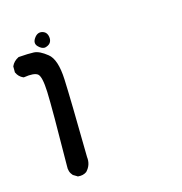

<svg xmlns="http://www.w3.org/2000/svg" viewBox="-98 -527 687 726"><g transform="rotate(-15 245.5 -164.0)"><path d="M118.2 116.2 103.5 107.4 102.5 106.9 102.1 106.4Q87.9 91.3 89.8 67.9Q92.8 -158.2 90.3 -221.7Q87.9 -282.2 74.2 -293.5Q60.1 -304.2 20.5 -297.9H18.6L17.1 -298.3Q-0.5 -306.2 -8.3 -323.7L-8.8 -324.7V-326.2V-346.7V-348.1L-8.3 -349.1Q-0.5 -366.7 19 -376.5L20 -377H21Q58.6 -379.9 79.6 -378.9Q90.8 -378.4 103.8 -372.1Q116.7 -365.7 131.3 -354Q162.1 -330.1 165.5 -250Q168.9 -172.4 171.9 55.2Q175.8 85.9 154.8 108.4L154.3 108.9L153.8 109.4Q140.1 119.1 120.6 117.2H119.1ZM124 -385.7Q111.8 -385.7 99.6 -398.4Q85.9 -412.6 99.6 -431.6Q112.8 -450.2 131.8 -444.8Q141.6 -441.9 146.5 -434.3Q151.4 -426.8 151.9 -415.5Q152.3 -391.6 125.5 -385.7H124.5Z"/></g></svg>

Font: NaikaiFont
Style: SemiBold
Weight: 600
Version: Version 1.89